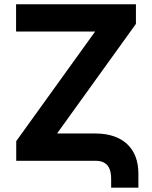

<svg xmlns="http://www.w3.org/2000/svg" viewBox="-20 -747 707 892"><path d="M54.7 -600.5H421.9L55.4 -91.3V0H423.7C484 0 497.2 41.5 496.4 87.7V125H622.9V60.4C623.6 -55.8 551.8 -126.8 423.7 -126.8H245L611.5 -636V-727.3H54.7Z"/></svg>

Font: Magic Ui Pro
Style: Bold
Weight: 700
Designer: Stefan Endress, Andreas Faust
Version: Version 1.000;FEAKit 1.0